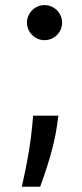

<svg xmlns="http://www.w3.org/2000/svg" viewBox="-20 -550 320 748"><path d="M109 -99.4 105.5 -59.7C99.8 4.3 88.1 68.2 77.8 117.9C72.4 142.8 68.2 162.6 65 177.6H136.4C156.6 122.2 190.3 25.2 202.1 -60.7L207.4 -99.4ZM153.4 -393.5C190.7 -393.5 222.3 -424 221.9 -462C222.3 -499.3 190.7 -530.2 153.4 -530.2C116.1 -530.2 85.2 -499.3 84.9 -462C85.2 -424 116.1 -393.5 153.4 -393.5Z"/></svg>

Font: Inter 465
Style: Regular
Weight: 400
Designer: Rasmus Andersson
Foundry: rsms
Version: Version 3.019;Glyphs 3.1.2 (3151)